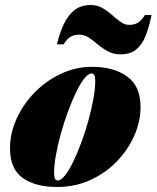

<svg xmlns="http://www.w3.org/2000/svg" viewBox="-20 -737 626 767"><path d="M208.5 10Q121.5 10 70.8 -26Q20 -62 20 -144.5Q20 -204.5 46.2 -262.5Q72.5 -320.5 118 -367.2Q163.5 -414 222.8 -442Q282 -470 348 -470Q435 -470 488.2 -431.2Q541.5 -392.5 541.5 -310Q541.5 -252 516.5 -195.2Q491.5 -138.5 446.5 -92Q401.5 -45.5 340.8 -17.8Q280 10 208.5 10ZM210.5 -16Q224 -16 240.2 -36.8Q256.5 -57.5 273.2 -92.5Q290 -127.5 305.8 -170.2Q321.5 -213 333.8 -257.8Q346 -302.5 353.2 -343.2Q360.5 -384 360.5 -413.5Q360.5 -428 357.2 -435.8Q354 -443.5 346 -443.5Q332.5 -443.5 316.2 -422.8Q300 -402 283.2 -367Q266.5 -332 250.8 -289.2Q235 -246.5 222.8 -201.8Q210.5 -157 203.2 -116.2Q196 -75.5 196 -46Q196 -32 199.2 -24Q202.5 -16 210.5 -16ZM461.5 -520Q432.5 -520 410.8 -532Q389 -544 370.8 -559.5Q352.5 -575 334.8 -586.8Q317 -598.5 296 -598.5Q279 -598.5 264 -591.2Q249 -584 234 -560H207.5Q217.5 -602.5 233.8 -638.2Q250 -674 276.2 -695.5Q302.5 -717 342 -717Q368 -717 389 -705Q410 -693 427.5 -677.2Q445 -661.5 461.8 -649.5Q478.5 -637.5 497 -637.5Q514.5 -637.5 529.2 -645.2Q544 -653 559 -677H585.5Q575.5 -629.5 561.8 -594.2Q548 -559 524.5 -539.5Q501 -520 461.5 -520Z"/></svg>

Font: Bodoni Moda 9pt Black
Style: Italic
Weight: 900
Italic angle: -13°
Designer: Owen Earl
Foundry: indestructible type
Version: Version 2.004